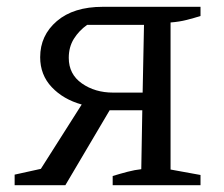

<svg xmlns="http://www.w3.org/2000/svg" viewBox="-20 -544 659 564"><path d="M23 0V-31L100 -48L220 -237Q166 -252 132 -288Q98 -324 98 -376Q98 -440 147 -482Q196 -524 282 -524H569V-497Q550 -491 528.5 -485.5Q507 -480 481 -478V-46L569 -30V0H311V-27Q334 -34 355 -39.5Q376 -45 395 -47L398 -220H302L172 0ZM312 -272H399L403 -471H236Q212 -454 197 -430Q182 -406 182 -374Q182 -326 220.5 -299Q259 -272 312 -272Z"/></svg>

Font: Piazzolla SC
Style: Regular
Weight: 400
Designer: Juan Pablo del Peral
Foundry: Huerta Tipografica
Version: Version 1.330